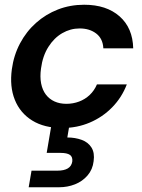

<svg xmlns="http://www.w3.org/2000/svg" viewBox="-20 -528 599 810"><path d="M243 12Q167 12 116 -19.5Q65 -51 42.5 -107Q20 -163 30 -236Q38 -295 64.5 -345Q91 -395 132 -431.5Q173 -468 224.5 -488Q276 -508 335 -508Q429 -508 484.5 -459Q540 -410 542 -324H416Q414 -365 386 -386.5Q358 -408 316 -408Q277 -408 242.5 -388Q208 -368 184 -330Q160 -292 153 -239Q148 -204 153.5 -176Q159 -148 173.5 -129Q188 -110 210 -100Q232 -90 260 -90Q288 -90 313.5 -99.5Q339 -109 358.5 -127.5Q378 -146 389 -172H515Q494 -117 453.5 -75.5Q413 -34 359 -11Q305 12 243 12ZM101 262 113 192H222Q250 192 266 182.5Q282 173 285 153Q287 134 275 125.5Q263 117 235 117H177L198 -7H274L264 52Q297 52 324.5 62Q352 72 366 94.5Q380 117 375 152Q371 187 349.5 212Q328 237 296.5 249.5Q265 262 229 262Z"/></svg>

Font: DM Sans 36pt SemiBold
Style: Italic
Weight: 600
Italic angle: -10°
Designer: Colophon Foundry, Jonny Pinhorn
Foundry: Colophon Foundry
Version: Version 4.004;gftools[0.9.30]